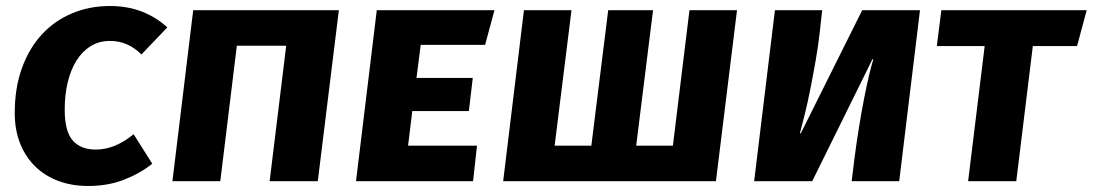

<svg xmlns="http://www.w3.org/2000/svg" viewBox="-20 -602 3631 638"><path d="M450 -421Q405 -466 346 -466Q309 -466 281 -448.5Q253 -431 234 -400.5Q215 -370 205 -328.5Q195 -287 195 -238Q195 -166 221.5 -135.5Q248 -105 298 -105Q330 -105 361 -117.5Q392 -130 424 -156L486 -58Q446 -26 392.5 -5Q339 16 273 16Q219 16 174.5 -0.5Q130 -17 97.5 -48.5Q65 -80 47 -125Q29 -170 29 -227Q29 -310 53 -376Q77 -442 119 -487.5Q161 -533 219 -557.5Q277 -582 345 -582Q404 -582 451.5 -563.5Q499 -545 536 -511Z M876 0 931 -450H767L712 0H553L622 -568H1106L1036 0Z M1378 -453 1364 -343H1551L1538 -233H1350L1336 -118H1565L1552 0H1163L1232 -568H1623L1592 -453Z M1879 -568 1823 -118H1945L2001 -568H2150L2094 -118H2216L2271 -568H2429L2359 0H1652L1721 -568Z M2641 -159 2845 -568H3037L2968 0H2810L2819 -73Q2826 -128 2834.5 -180Q2843 -232 2851.5 -275.5Q2860 -319 2868 -352.5Q2876 -386 2882 -405H2879L2679 0H2486L2555 -568H2712L2704 -495Q2699 -450 2690.5 -401.5Q2682 -353 2673 -307.5Q2664 -262 2654.5 -223.5Q2645 -185 2638 -159Z M3412 -449 3357 0H3197L3252 -449H3093L3108 -568H3591L3559 -449Z"/></svg>

Font: Qjlgwqiwhsfqbnnlvksmvfsycuq
Style: Regular
Weight: 700
Italic angle: -8°
Designer: Carrois Corporate & Edenspiekermann
Foundry: Carrois Corporate GbR & Edenspiekermann AG
Version: Version 2.001